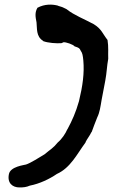

<svg xmlns="http://www.w3.org/2000/svg" viewBox="-20 -766 494 841"><path d="M144 -732C132 -711 135 -693 140 -668C143 -643 137 -606 169 -587L168 -586H169C189 -578 228 -575 250 -577L258 -581C268 -582 300 -572 308 -562H310C326 -556 328 -556 334 -543C341 -534 343 -522 345 -501C350 -446 342 -389 326 -323C312 -274 296 -238 276 -201V-200H275C267 -181 251 -157 233 -142C212 -116 202 -113 175 -90C153 -77 115 -52 93 -45H92C88 -43 25 -37 19 -3C11 36 35 55 65 55C82 55 95 54 111 47C153 39 197 18 229 -4C289 -31 317 -91 354 -141L355 -143V-144C361 -157 371 -168 381 -188H382V-189C390 -210 396 -228 406 -252C417 -274 420 -299 425 -328L441 -412C448 -449 448 -476 454 -508V-511C453 -534 456 -561 451 -591C430 -617 425 -640 389 -661C350 -682 304 -700 274 -724L273 -725L259 -732C250 -737 240 -738 236 -740H235V-741C209 -748 176 -749 144 -732Z"/></svg>

Font: Vapor
Style: ExBdObl
Weight: 800
Foundry: Cannot Into Space Fonts
Version: Version 0.179